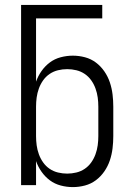

<svg xmlns="http://www.w3.org/2000/svg" viewBox="-20 -755 540 783"><path d="M277 8Q252 8 227.5 1.5Q203 -5 183.5 -19.5Q164 -34 149.5 -54.5Q135 -75 127 -98V0H66V-735H397V-680H127V-422Q135 -445 149.5 -465.5Q164 -486 183.5 -500.5Q203 -515 227.5 -521.5Q252 -528 277 -528Q302 -528 326.5 -521.5Q351 -515 371 -500Q391 -485 405.5 -464Q420 -443 428 -419Q436 -395 439 -370Q442 -345 442 -320V-200Q442 -175 439 -150Q436 -125 428 -101Q420 -77 405.5 -56Q391 -35 371 -20Q351 -5 326.5 1.5Q302 8 277 8ZM254 -47Q273 -47 291.5 -51.5Q310 -56 325.5 -66.5Q341 -77 352 -92.5Q363 -108 369.5 -126Q376 -144 378.5 -162.5Q381 -181 381 -200V-320Q381 -339 378.5 -357.5Q376 -376 369.5 -394Q363 -412 352 -427.5Q341 -443 325.5 -453.5Q310 -464 291.5 -468.5Q273 -473 254 -473Q235 -473 216.5 -468.5Q198 -464 182.5 -453.5Q167 -443 156 -427.5Q145 -412 138.5 -394Q132 -376 129.5 -357.5Q127 -339 127 -320V-200Q127 -181 129.5 -162.5Q132 -144 138.5 -126Q145 -108 156 -92.5Q167 -77 182.5 -66.5Q198 -56 216.5 -51.5Q235 -47 254 -47Z"/></svg>

Font: Iosevka Light
Style: Regular
Weight: 300
Monospace: yes
Designer: Belleve Invis
Foundry: Belleve Invis
Version: Version 32.5.0; ttfautohint (v1.8.4)